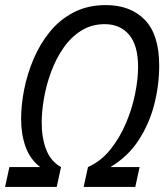

<svg xmlns="http://www.w3.org/2000/svg" viewBox="-23 -735 661 755"><path d="M-3 0 14 -78H135Q95 -109 77.5 -158Q60 -207 60 -268Q60 -322 72 -383Q84 -444 109 -503Q134 -562 173 -610Q212 -658 267 -686.5Q322 -715 393 -715Q490 -715 546.5 -657Q603 -599 603 -477Q603 -400 583.5 -324Q564 -248 522 -183.5Q480 -119 411 -78H526L509 0H306L323 -78Q374 -101 411 -147Q448 -193 472.5 -251Q497 -309 508.5 -367Q520 -425 520 -471Q520 -557 484.5 -598.5Q449 -640 389 -640Q337 -640 296.5 -614.5Q256 -589 226.5 -546.5Q197 -504 178 -452.5Q159 -401 150 -349Q141 -297 141 -253Q141 -192 159 -146Q177 -100 217 -78L200 0Z"/></svg>

Font: Fragment Mono
Style: Italic
Weight: 400
Italic angle: -12°
Designer: Wei Huang based on Nimbus Sans by URW Studio, based on Helvetica by Max Miedinger.
Foundry: Wei Huang
Version: Version 1.011; ttfautohint (v1.8.4.7-5d5b)